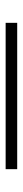

<svg xmlns="http://www.w3.org/2000/svg" viewBox="280 -269 81 681"><g transform="rotate(-90 320.5 71.5)"><path d="M61 92V51H580V92Z"/></g></svg>

Font: Montagu Slab 144pt Light
Style: Regular
Weight: 300
Designer: Florian Karsten
Foundry: Florian Karsten
Version: Version 1.000